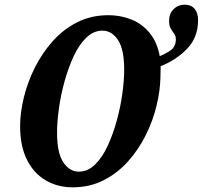

<svg xmlns="http://www.w3.org/2000/svg" viewBox="-20 -790 867 821"><path d="M291 11Q227 11 176 -18.5Q125 -48 95.5 -106.5Q66 -165 66 -250Q66 -308 82 -373.5Q98 -439 129 -501Q160 -563 205.5 -614Q251 -665 310.5 -695Q370 -725 444 -725Q496 -725 542 -706.5Q588 -688 620 -649Q652 -610 663 -550Q708 -569 720 -584.5Q732 -600 732 -622Q732 -636 724.5 -646Q717 -656 710 -668Q703 -680 703 -701Q703 -731 722 -750.5Q741 -770 770 -770Q797 -770 812 -752.5Q827 -735 827 -704Q827 -631 781 -582.5Q735 -534 667 -507Q667 -496 666.5 -484Q666 -472 666 -459Q665 -403 649.5 -338.5Q634 -274 603.5 -212.5Q573 -151 528 -100.5Q483 -50 423.5 -19.5Q364 11 291 11ZM317 -56Q355 -56 386 -86Q417 -116 440 -165.5Q463 -215 479 -273Q495 -331 503 -388.5Q511 -446 511 -492Q511 -579 484.5 -619Q458 -659 418 -659Q380 -659 349 -629Q318 -599 295 -549.5Q272 -500 256 -442Q240 -384 232 -326.5Q224 -269 224 -223Q224 -135 251 -95.5Q278 -56 317 -56Z"/></svg>

Font: Noto Serif ExtraCondensed ExtraBold
Style: Italic
Weight: 800
Width: 2
Italic angle: -12°
Designer: Monotype Design Team
Foundry: Monotype Imaging Inc.
Version: Version 2.013